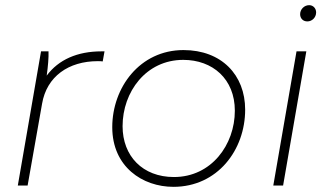

<svg xmlns="http://www.w3.org/2000/svg" viewBox="-20 -719 1256 744"><path d="M49 0H87L143 -317C161 -423 246 -482 359 -482C366 -482 372 -482 378 -481L385 -520H373C280 -520 207 -488 161 -426C166 -462 169 -497 168 -520H139Z M652 5C823 5 930 -138 930 -294C930 -429 838 -525 691 -525C522 -525 415 -380 415 -226C415 -73 532 5 652 5ZM654 -33C533 -33 455 -114 455 -230C455 -363 546 -487 690 -487C804 -487 890 -413 890 -290C890 -158 799 -33 654 -33Z M1039 0H1077L1167 -520H1129ZM1171 -636C1189 -636 1205 -651 1205 -671C1205 -686 1194 -699 1178 -699C1159 -699 1143 -683 1143 -664C1143 -648 1154 -636 1171 -636Z"/></svg>

Font: Fixel Display ExtraLight
Style: Italic
Weight: 200
Italic angle: -10°
Designer: AlfaBravo + MacPaw
Foundry: Kyrylo Tkachov, Marchela Mozhyna, Serhii Makarenko, Maria Weinstein, Zakhar Kryvoshyya
Version: Version 1.210;Glyphs 3.2 (3217)